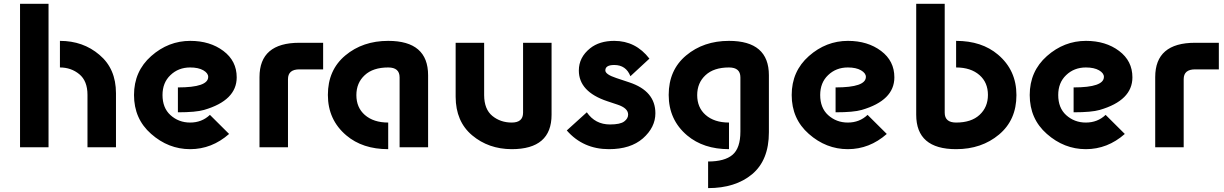

<svg xmlns="http://www.w3.org/2000/svg" viewBox="-20 -757 6290 987"><path d="M576.2 0H429.7V-269.5Q429.7 -340.8 387.7 -375.5Q345.7 -410.2 288.1 -410.2V-546.9Q407.2 -546.9 491.2 -475.1Q576.2 -403.8 576.2 -277.8ZM83 0V-737.3H229.5V0Z M1157.7 -68.4Q1068.8 9.8 957.5 9.8Q845.7 9.8 756.8 -68.8Q668.9 -146 668.9 -268.6Q668.9 -390.6 757.3 -468.8Q845.7 -546.9 958 -546.9Q1059.6 -546.9 1128.4 -495.1Q1196.8 -443.8 1196.8 -359.4Q1196.8 -240.7 1028.8 -191.9Q986.8 -179.7 894.5 -179.7V-307.6Q1050.3 -307.6 1050.3 -361.8Q1050.3 -380.9 1025.4 -395.5Q1000 -410.2 957.5 -410.2Q897 -410.2 856 -370.6Q815.4 -332 815.4 -268.6Q815.4 -202.6 856 -165.5Q898.4 -127 957.5 -127Q1017.6 -127 1059.1 -166.5Z M1314 0V-360.8Q1314 -537.1 1519 -537.1H1641.1V-400.4H1519Q1460.4 -400.4 1460.4 -350.1V0Z M2180.7 0H2034.2V-359.4Q2034.2 -410.2 1975.6 -410.2Q1897.5 -410.2 1855 -370.6Q1812 -331.1 1812 -268.1Q1812 -204.1 1855.5 -166Q1900.4 -127 1975.6 -127V9.8Q1843.8 9.8 1760.3 -61Q1665.5 -141.1 1665.5 -269Q1665.5 -397 1755.1 -471.9Q1844.7 -546.9 1975.6 -546.9Q2180.7 -546.9 2180.7 -370.1Z M2610.4 9.8Q2491.2 9.3 2407 -61.5Q2322.8 -132.3 2322.3 -259.3V-537.1H2468.8V-267.6Q2469.2 -195.3 2511 -161.1Q2552.7 -127 2610.8 -127Q2668.9 -127 2668.9 -177.7V-537.1H2815.4V-167Q2815.4 9.8 2610.4 9.8Z M3110.4 9.8Q2977.5 9.8 2893.6 -86.4L2996.6 -179.7Q3039.6 -117.2 3115.7 -117.2Q3168.9 -117.2 3189 -132.8Q3209 -147.9 3209 -168Q3209 -201.2 3154.3 -219.2L3101.6 -236.8Q2955.6 -285.6 2955.6 -394.5Q2955.6 -462.4 3013.7 -508.8Q3061.5 -546.9 3137.7 -546.9Q3248 -546.9 3318.4 -455.6L3220.7 -365.2Q3198.2 -422.9 3137.7 -422.9Q3091.8 -422.9 3091.8 -395Q3091.8 -374.5 3147.9 -356L3215.3 -333.5Q3349.1 -289.1 3349.1 -174.8Q3349.1 -102.1 3284.7 -45.4Q3221.2 9.8 3110.4 9.8Z M3727.5 9.8Q3596.2 9.8 3512.2 -61Q3417.5 -141.1 3417.5 -269Q3417.5 -397 3507.1 -471.9Q3596.7 -546.9 3727.5 -546.9Q3932.6 -546.9 3932.6 -370.1V-77.1Q3932.6 66.4 3846.2 138.7Q3760.3 210 3620.1 210V73.2Q3705.1 73.2 3745.6 38.8Q3786.1 4.4 3786.1 -80.6V-359.4Q3786.1 -410.2 3727.5 -410.2Q3649.4 -410.2 3606.9 -370.6Q3564 -331.1 3564 -268.1Q3564 -204.1 3607.4 -166Q3651.9 -127 3727.5 -127Z M4538.6 -68.4Q4449.7 9.8 4338.4 9.8Q4226.6 9.8 4137.7 -68.8Q4049.8 -146 4049.8 -268.6Q4049.8 -390.6 4138.2 -468.8Q4226.6 -546.9 4338.9 -546.9Q4440.4 -546.9 4509.3 -495.1Q4577.6 -443.8 4577.6 -359.4Q4577.6 -240.7 4409.7 -191.9Q4367.7 -179.7 4275.4 -179.7V-307.6Q4431.2 -307.6 4431.2 -361.8Q4431.2 -380.9 4406.2 -395.5Q4380.9 -410.2 4338.4 -410.2Q4277.8 -410.2 4236.8 -370.6Q4196.3 -332 4196.3 -268.6Q4196.3 -202.6 4236.8 -165.5Q4279.3 -127 4338.4 -127Q4398.4 -127 4439.9 -166.5Z M4895 9.8Q4689.9 9.8 4689.9 -167V-737.3H4836.4V-177.7Q4836.4 -127 4895 -127Q4973.1 -127 5015.6 -166.5Q5058.6 -206.1 5058.6 -269Q5058.6 -333 5015.1 -371.1Q4970.2 -410.2 4895 -410.2V-546.9Q5026.9 -546.9 5110.4 -476.1Q5205.1 -396 5205.1 -268.1Q5205.1 -140.1 5115.5 -65.2Q5025.9 9.8 4895 9.8Z M5762.2 -68.4Q5673.3 9.8 5562 9.8Q5450.2 9.8 5361.3 -68.8Q5273.4 -146 5273.4 -268.6Q5273.4 -390.6 5361.8 -468.8Q5450.2 -546.9 5562.5 -546.9Q5664.1 -546.9 5732.9 -495.1Q5801.3 -443.8 5801.3 -359.4Q5801.3 -240.7 5633.3 -191.9Q5591.3 -179.7 5499 -179.7V-307.6Q5654.8 -307.6 5654.8 -361.8Q5654.8 -380.9 5629.9 -395.5Q5604.5 -410.2 5562 -410.2Q5501.5 -410.2 5460.4 -370.6Q5419.9 -332 5419.9 -268.6Q5419.9 -202.6 5460.4 -165.5Q5502.9 -127 5562 -127Q5622.1 -127 5663.6 -166.5Z M5918.5 0V-360.8Q5918.5 -537.1 6123.5 -537.1H6245.6V-400.4H6123.5Q6064.9 -400.4 6064.9 -350.1V0Z"/></svg>

Font: New Shape
Style: Bold
Weight: 700
Designer: Wojciech Kalinowski "wmk69" (wmk69@o2.pl)
Foundry: Wojciech Kalinowski "wmk69" (wmk69@o2.pl)
Version: Version 2.1.1; 2021-05-14